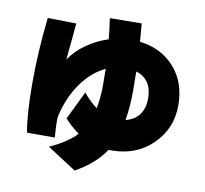

<svg xmlns="http://www.w3.org/2000/svg" viewBox="-94 -922 1189 1115"><g transform="rotate(10 500.0 -364.5)"><path d="M109.4 -755.9 278.3 -752.9Q272.5 -695.3 267.6 -639.6Q262.7 -584 259.8 -560.5L257.8 -537.1Q293.9 -590.8 352.1 -631.8Q410.2 -672.9 479.5 -695.3Q473.6 -759.8 464.8 -817.4L652.3 -819.3Q656.2 -776.4 661.1 -712.9Q789.1 -697.3 866.7 -609.9Q944.3 -522.5 944.3 -386.2Q944.3 -250 848.6 -156.2Q752.9 -62.5 607.4 -62.5H589.8Q532.2 25.4 417 89.8L246.1 -20.5Q352.5 -69.3 403.3 -125Q359.4 -155.3 318.4 -200.2L399.4 -367.2Q439.5 -318.4 480.5 -289.1Q493.2 -356.4 493.2 -427.7Q493.2 -499 492.2 -523.4Q413.1 -486.3 353.5 -403.3Q293.9 -320.3 267.6 -206.1Q265.6 -199.2 265.6 -168.9Q265.6 -138.7 270.5 -79.1H106.4Q86.9 -185.5 86.9 -369.6Q86.9 -553.7 109.4 -755.9ZM657.2 -251Q709 -262.7 736.8 -300.3Q764.6 -337.9 764.6 -397.5Q764.6 -508.8 669.9 -539.1Q670.9 -508.8 670.9 -420.4Q670.9 -332 657.2 -251Z"/></g></svg>

Font: GenEi M Gothic v2 Black
Style: Regular
Weight: 900
Version: Version 2.0